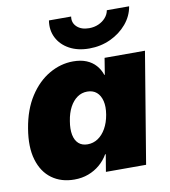

<svg xmlns="http://www.w3.org/2000/svg" viewBox="-84 -820 800 903"><g transform="rotate(-10 316.0 -369.0)"><path d="M199.2 9.8Q136.2 9.8 91.8 -22.5Q47.4 -54.7 29.1 -116Q10.7 -177.2 25.4 -264.6Q40 -353 79.6 -414.1Q119.1 -475.1 173.8 -506.8Q228.5 -538.6 288.6 -538.6Q325.2 -538.6 351.8 -527.6Q378.4 -516.6 396 -496.8Q413.6 -477.1 422.4 -450.7H424.8L437.5 -529.3H630.4L542.5 0H350.6L364.3 -82H361.3Q345.2 -54.2 321 -33.7Q296.9 -13.2 266.1 -1.7Q235.4 9.8 199.2 9.8ZM289.1 -142.6Q315.9 -142.6 338.4 -157.5Q360.8 -172.4 376.5 -200Q392.1 -227.5 398.4 -264.6Q404.8 -302.7 397.9 -330.1Q391.1 -357.4 373.8 -372.3Q356.4 -387.2 329.1 -387.2Q302.7 -387.2 281.5 -372.3Q260.3 -357.4 245.6 -330.1Q231 -302.7 225.1 -264.6Q218.8 -227.1 224.1 -199.7Q229.5 -172.4 245.8 -157.5Q262.2 -142.6 289.1 -142.6ZM375 -585Q320.3 -585 280.5 -606.7Q240.7 -628.4 221.9 -665.5Q203.1 -702.6 210.4 -748H316.4Q311.5 -718.8 332.5 -699Q353.5 -679.2 390.6 -679.2Q415 -679.2 435.5 -688.2Q456.1 -697.3 469.7 -712.9Q483.4 -728.5 486.8 -748H593.3Q585.9 -702.6 554.7 -665.5Q523.4 -628.4 476.6 -606.7Q429.7 -585 375 -585Z"/></g></svg>

Font: Inter 24pt Black
Style: Italic
Weight: 900
Italic angle: -9.3988°
Designer: Rasmus Andersson
Foundry: rsms
Version: Version 4.001;git-66647c0bb